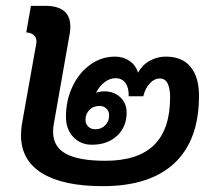

<svg xmlns="http://www.w3.org/2000/svg" viewBox="-20 -628 746 658"><path d="M662 -300Q662 -148 578 -69Q494 10 332 10Q196 10 124 -34.5Q52 -79 52 -164Q52 -183 55 -202L104 -477L105 -485Q105 -514 70 -517L86 -608H135Q221 -608 221 -537Q221 -522 219 -513L164 -201Q162 -192 162 -176Q162 -125 206 -101Q250 -77 341 -77Q453 -77 508 -131Q563 -185 563 -295Q563 -325 554.5 -342Q546 -359 528 -359Q509 -359 493.5 -342.5Q478 -326 471 -298H421Q422 -327 410 -343.5Q398 -360 376 -360Q356 -360 338 -346Q320 -332 309 -310Q324 -315 337 -315Q371 -315 392.5 -294.5Q414 -274 414 -242Q414 -193 381 -162.5Q348 -132 295 -132Q256 -132 231 -158.5Q206 -185 206 -228Q206 -284 228.5 -331.5Q251 -379 289.5 -406.5Q328 -434 374 -434Q402 -434 423.5 -419.5Q445 -405 453 -379Q468 -406 493.5 -420Q519 -434 548 -434Q604 -434 633 -399Q662 -364 662 -300ZM321 -265Q300 -265 286.5 -251.5Q273 -238 273 -217Q273 -203 282.5 -194Q292 -185 307 -185Q327 -185 340.5 -198.5Q354 -212 354 -233Q354 -247 344.5 -256Q335 -265 321 -265Z"/></svg>

Font: Sarabun SemiBold
Style: Italic
Weight: 600
Italic angle: -10°
Designer: Suppakit Chalermlarp | Katatrad Co.,Ltd.
Foundry: Cadson Demak Co.,Ltd.
Version: Version 1.000; ttfautohint (v1.6)